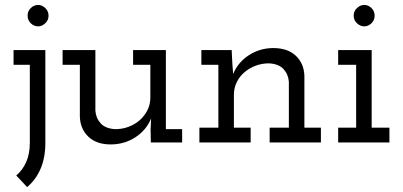

<svg xmlns="http://www.w3.org/2000/svg" viewBox="-20 -578 1635 779"><path d="M164 2Q164 62 144.5 107Q125 152 90 181L46 134Q72 112 86.5 79Q101 46 101 1V-315H35V-375H164ZM177 -514Q177 -496 163.5 -483.5Q150 -471 135 -471Q118 -471 105 -483.5Q92 -496 92 -514.5Q92 -533 105 -545.5Q118 -558 135 -558Q150 -558 163.5 -545.5Q177 -533 177 -514Z M593 -97Q573 -49 528.5 -20.5Q484 8 429 8Q372 8 339 -23Q306 -54 304 -104V-315H234V-375H367V-129Q369 -99 388.5 -77.5Q408 -56 448 -54Q476 -54 501.5 -63.5Q527 -73 546.5 -90Q566 -107 578 -130.5Q590 -154 590 -182V-315H520V-375H653V-54H719V0H592L591 -52Z M997 0H789V-60H866V-315H797V-375H920L921 -353Q922 -332 923 -315.5Q924 -299 926 -278Q946 -326 990.5 -354.5Q1035 -383 1089 -383Q1147 -383 1180 -352Q1213 -321 1215 -271V-60H1282V0H1074V-60H1152V-246Q1150 -276 1130.5 -297.5Q1111 -319 1071 -321Q1043 -321 1017.5 -311.5Q992 -302 972 -285Q952 -268 940.5 -244.5Q929 -221 929 -193V-60H997Z M1560 0H1352V-60H1425V-315H1352V-375H1488V-60H1560ZM1500 -514Q1500 -496 1487 -483.5Q1474 -471 1458 -471Q1442 -471 1428.5 -483.5Q1415 -496 1415 -514.5Q1415 -533 1428.5 -545.5Q1442 -558 1458 -558Q1474 -558 1487 -545.5Q1500 -533 1500 -514Z"/></svg>

Font: Josefin Slab SemiBold
Style: Regular
Weight: 600
Designer: Santiago Orozco
Foundry: Typemade
Version: Version 2.000